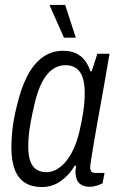

<svg xmlns="http://www.w3.org/2000/svg" viewBox="-20 -743 477 775"><path d="M149 12Q109 12 81.5 -5Q54 -22 40 -57.5Q26 -93 26 -147Q26 -188 31.5 -231Q37 -274 48 -315Q64 -385 89.5 -435Q115 -485 151.5 -511.5Q188 -538 234 -538Q266 -538 287.5 -527.5Q309 -517 323 -498.5Q337 -480 345 -455H350L373 -526H422L401 -404Q396 -377 389 -337Q382 -297 374 -253.5Q366 -210 359.5 -170.5Q353 -131 348.5 -103Q344 -75 344 -68Q344 -57 348.5 -51Q353 -45 366 -45H402L394 -3Q384 2 370 6.5Q356 11 341 11Q318 11 302.5 -1Q287 -13 285 -42Q284 -48 285 -56Q286 -64 287 -73L282 -75Q261 -38 226.5 -13Q192 12 149 12ZM168 -48Q189 -48 210 -60Q231 -72 249.5 -95.5Q268 -119 282.5 -154.5Q297 -190 306 -237Q312 -265 315.5 -288Q319 -311 320.5 -330.5Q322 -350 322 -367Q322 -404 314 -429Q306 -454 288.5 -467Q271 -480 244 -480Q215 -480 190.5 -462Q166 -444 148 -408Q130 -372 118 -317Q110 -283 104.5 -253.5Q99 -224 96.5 -199.5Q94 -175 94 -152Q94 -98 112.5 -73Q131 -48 168 -48ZM238 -591 181 -720V-723H243L286 -591Z"/></svg>

Font: Archivo Condensed Light
Style: Italic
Weight: 300
Width: 3
Italic angle: -10°
Designer: Hector Gatti
Foundry: Omnibus-Type
Version: Version 2.001